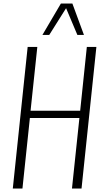

<svg xmlns="http://www.w3.org/2000/svg" viewBox="-20 -1078 582 1098"><path d="M222.7 -878.4 328.1 -1057.6H394L460 -878.4H422.4L357.9 -1031.2L261.7 -878.4ZM53.2 0 138.2 -809.6H193.4L154.8 -444.8H438.5L476.6 -809.6H531.2L446.3 0H391.6L434.1 -403.3H150.9L108.4 0Z"/></svg>

Font: Oswald
Style: Extra-Light
Weight: 200
Designer: Vernon Adams
Foundry: Vernon Adams
Version: 3.0; ttfautohint (v0.94.23-7a4d-dirty) -l 8 -r 50 -G 200 -x 